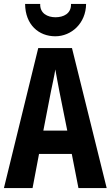

<svg xmlns="http://www.w3.org/2000/svg" viewBox="-20 -959 564 979"><path d="M419 -939H342C344 -889 303 -871 263 -871C222 -871 183 -891 185 -939H108C109 -832 178 -774 262 -774C344 -774 418 -840 419 -939ZM380 0H524L347 -714H175L0 0H146L179 -174H346ZM283 -492 323 -293H201L240 -494C246 -524 258 -576 262 -605C269 -569 273 -542 283 -492Z"/></svg>

Font: Noto Sans Tamil ExtraCondensed
Style: Bold
Weight: 700
Width: 2
Designer: Jelle Bosma - Monotype Design Team
Foundry: Monotype Imaging Inc.
Version: Version 2.004